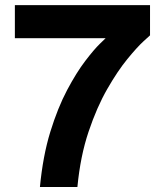

<svg xmlns="http://www.w3.org/2000/svg" viewBox="-20 -743 655 763"><path d="M39.1 -591.3V-722.7H576.2V-602.5Q576.2 -602.5 550.5 -579.1Q524.9 -555.7 486.1 -508.3Q447.3 -460.9 406 -388.9Q364.7 -316.9 332 -219.7Q299.3 -122.6 287.6 0H138.7Q150.4 -123 179.9 -219Q209.5 -314.9 246.8 -385.3Q284.2 -455.6 319.1 -501.2Q354 -546.9 377 -569.1Q399.9 -591.3 399.9 -591.3Z"/></svg>

Font: Giphurs
Style: Bold
Weight: 700
Version: Version 0.920; ttfautohint (v1.8.4.7-5d5b)